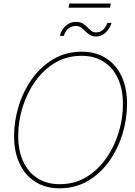

<svg xmlns="http://www.w3.org/2000/svg" viewBox="-20 -1020 738 1050"><path d="M306.2 9.8Q228.5 9.8 172.9 -25.6Q117.2 -61 87.2 -125.2Q57.1 -189.5 57.1 -275.4Q57.1 -359.9 82.8 -441.9Q108.4 -523.9 156.5 -590.6Q204.6 -657.2 272.9 -697.3Q341.3 -737.3 426.8 -737.3Q503.9 -737.3 559.6 -701.9Q615.2 -666.5 645 -602.5Q674.8 -538.6 674.8 -452.1Q674.8 -368.2 649.4 -285.9Q624 -203.6 576.2 -137Q528.3 -70.3 460.2 -30.3Q392.1 9.8 306.2 9.8ZM307.1 -12.7Q387.2 -12.7 450.9 -50.8Q514.6 -88.9 559.6 -152.6Q604.5 -216.3 628.4 -293.7Q652.3 -371.1 652.3 -450.2Q652.3 -530.8 625.2 -590.1Q598.1 -649.4 547.4 -682.1Q496.6 -714.8 426.3 -714.8Q345.7 -714.8 281.7 -676.8Q217.8 -638.7 172.6 -575Q127.4 -511.2 103.5 -433.6Q79.6 -356 79.6 -276.9Q79.6 -197.3 106.7 -137.7Q133.8 -78.1 184.8 -45.4Q235.8 -12.7 307.1 -12.7ZM505.4 -820.3Q484.9 -820.3 471.2 -829.1Q457.5 -837.9 446.5 -849.1Q435.5 -860.4 423.8 -869.1Q412.1 -877.9 395 -877.9Q371.1 -877.9 353.5 -863.5Q335.9 -849.1 329.6 -823.7H307.1Q315.4 -856.9 339.6 -878.7Q363.8 -900.4 395 -900.4Q418 -900.4 432.4 -891.6Q446.8 -882.8 457.5 -871.6Q468.3 -860.4 479 -851.6Q489.7 -842.8 504.9 -842.8Q525.9 -842.8 541.3 -855Q556.6 -867.2 567.4 -895H590.3Q578.6 -860.4 555.9 -840.3Q533.2 -820.3 505.4 -820.3ZM585.9 -1000.5 582 -978H355L358.9 -1000.5Z"/></svg>

Font: Inter 28pt Thin
Style: Italic
Weight: 250
Italic angle: -9.3988°
Designer: Rasmus Andersson
Foundry: rsms
Version: Version 4.001;git-66647c0bb